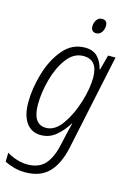

<svg xmlns="http://www.w3.org/2000/svg" viewBox="-142 -796 752 1104"><g transform="rotate(15 234.5 -243.5)"><path d="M173 -38Q94 -38 94 -156Q94 -226 115 -304.5Q136 -383 177 -438Q218 -493 276 -493Q361 -493 361 -387Q361 -323 336 -241Q311 -159 268.5 -98.5Q226 -38 173 -38ZM124 240Q212 240 262.5 189Q313 138 335 36L455 -532H411L387 -443H384Q375 -484 348.5 -513Q322 -542 272 -542Q195 -542 142.5 -479.5Q90 -417 63.5 -326.5Q37 -236 37 -154Q37 -76 68 -33Q99 10 155 10Q205 10 243.5 -22Q282 -54 311 -101H313Q308 -84 302 -57Q296 -30 291 -10L281 35Q264 113 227.5 153Q191 193 124 193Q90 193 56 181.5Q22 170 1 156L0 210Q22 221 54 230.5Q86 240 124 240ZM312 -638Q331 -638 343 -655Q355 -672 355 -694Q355 -727 324 -727Q303 -727 291.5 -709.5Q280 -692 280 -672Q280 -638 312 -638Z"/></g></svg>

Font: Noto Sans Display SemiCondensed Light
Style: Italic
Weight: 300
Width: 4
Italic angle: -12°
Designer: Monotype Design Team
Foundry: Monotype Imaging Inc.
Version: Version 1.900